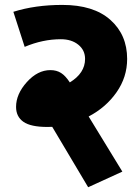

<svg xmlns="http://www.w3.org/2000/svg" viewBox="-20 -684 577 789"><path d="M174.9 -162.3Q106.2 -162.3 76.1 -183.5Q46 -204.8 46 -244.7Q46 -297.3 90.2 -346.6Q134.5 -395.9 187.1 -395.9Q212.3 -395.9 230.8 -384.2Q249.2 -372.6 266.9 -345.3Q329.6 -383.7 329.6 -441.9Q329.6 -477.8 301.8 -500.3Q274 -522.8 230 -522.8Q155.7 -522.8 81.4 -491.4L34.9 -635.5Q124.9 -663.8 236.1 -663.8Q364.5 -663.8 433.5 -602.4Q502.5 -541 502.5 -441.9Q502.5 -367 459 -304.9Q415.6 -242.7 344.3 -205.3L482.8 21.2L342.3 85.4L194.6 -162.8Q188.1 -162.3 174.9 -162.3Z"/></svg>

Font: Khula ExtraBold
Style: Regular
Weight: 800
Designer: Erin McLaughlin, Steve Matteson
Version: Version 1.002;PS 1.0;hotconv 1.0.72;makeotf.lib2.5.5900; ttf